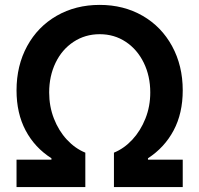

<svg xmlns="http://www.w3.org/2000/svg" viewBox="-20 -757 806 777"><path d="M46.9 0V-110.8H188.2V-116.5Q120.7 -159.4 83.8 -228.9Q46.9 -298.3 46.9 -391.3Q46.9 -491.5 89.8 -570.3Q132.8 -649.1 209.5 -693.2Q286.2 -737.2 383.5 -737.2Q480.5 -737.2 557 -693.2Q633.5 -649.1 676.5 -570.1Q719.5 -491.1 719.5 -391.3Q719.5 -298.3 682.5 -229Q645.6 -159.8 578.8 -116.5V-110.8H719.5V0H441.1V-139.2Q482.6 -156.2 515.8 -192.1Q549 -228 568.5 -277.2Q588.1 -326.3 588.1 -382.8Q588.1 -449.2 561.8 -503Q535.5 -556.8 489 -587.7Q442.5 -618.6 383.5 -618.6Q324.6 -618.6 277.7 -587.7Q230.8 -556.8 204.9 -503Q179 -449.2 179 -382.8Q179 -326.3 198.2 -277.2Q217.3 -228 250.5 -192.1Q283.7 -156.2 325.3 -139.2V0Z"/></svg>

Font: Riot Sans
Style: Regular
Weight: 400
Designer: Rasmus Andersson
Foundry: rsms
Version: Version 3.005